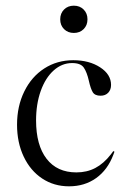

<svg xmlns="http://www.w3.org/2000/svg" viewBox="-20 -646 446 676"><path d="M40 -207Q40 -144 63.5 -94.5Q87 -45 128.5 -17.5Q170 10 223 10Q278 10 318.5 -19Q359 -48 379 -101L383 -112L379 -114L370 -102Q345 -70 315.5 -54.5Q286 -39 249 -39Q181 -39 144 -87Q107 -135 107 -222Q107 -280 123.5 -326Q140 -372 169 -398Q198 -424 234 -424Q264 -424 275 -408Q286 -392 293 -361Q299 -334 306.5 -321.5Q314 -309 334 -309Q351 -309 361 -319.5Q371 -330 371 -347Q371 -384 332.5 -409Q294 -434 238 -434Q181 -434 136 -405Q91 -376 65.5 -324Q40 -272 40 -207ZM240 -626Q261 -626 274.5 -612.5Q288 -599 288 -578Q288 -557 274.5 -543.5Q261 -530 240 -530Q219 -530 205.5 -543.5Q192 -557 192 -578Q192 -599 205.5 -612.5Q219 -626 240 -626Z"/></svg>

Font: Libre Caslon Display
Style: Regular
Weight: 400
Designer: Pablo Impallari, Rodrigo Fuenzalida
Foundry: Pablo Impallari, Rodrigo Fuenzalida
Version: Version 1.100; ttfautohint (v1.6) -l 8 -r 50 -G 200 -x 14 -D